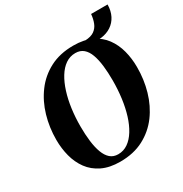

<svg xmlns="http://www.w3.org/2000/svg" viewBox="-197 -1018 1128 1181"><g transform="rotate(-30 366.5 -427.5)"><path d="M318.5 11Q243 11 190.2 -14.8Q137.5 -40.5 105.2 -84.5Q73 -128.5 58.2 -184.8Q43.5 -241 43.5 -302Q43.5 -389.5 67 -470Q90.5 -550.5 137.8 -614.2Q185 -678 256.2 -715.2Q327.5 -752.5 423 -752.5Q499 -752.5 551.8 -727Q604.5 -701.5 636.5 -657.8Q668.5 -614 683 -558.5Q697.5 -503 697.5 -443Q698 -355 674.5 -273.5Q651 -192 603.8 -128Q556.5 -64 485.2 -26.5Q414 11 318.5 11ZM330 -35Q368.5 -35 399.8 -56.8Q431 -78.5 455 -117.5Q479 -156.5 495 -208.2Q511 -260 519 -320.8Q527 -381.5 527 -446Q527 -502.5 521.5 -550Q516 -597.5 503.2 -632.8Q490.5 -668 468 -687.2Q445.5 -706.5 411 -706.5Q372.5 -706.5 341 -684.8Q309.5 -663 285.8 -624.2Q262 -585.5 245.8 -534Q229.5 -482.5 221.5 -422.8Q213.5 -363 213.5 -299.5Q213.5 -242 219.5 -193.5Q225.5 -145 238.8 -109.5Q252 -74 274.2 -54.5Q296.5 -35 330 -35ZM616 -866H733Q732.5 -821 715.2 -787.2Q698 -753.5 667.2 -733.2Q636.5 -713 596 -708Q555.5 -703 509 -714.5L503.5 -743Q545 -744.5 568.2 -761Q591.5 -777.5 602.2 -804.8Q613 -832 616 -866Z"/></g></svg>

Font: Merriweather 72pt ExtraBold
Style: Italic
Weight: 800
Italic angle: -7.8°
Version: Version 2.101